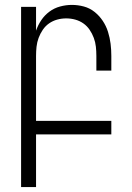

<svg xmlns="http://www.w3.org/2000/svg" viewBox="-20 -548 540 783"><path d="M66 215V-520H127V-423Q135 -446 148.5 -466Q162 -486 181.5 -500.5Q201 -515 225 -521.5Q249 -528 273 -528Q298 -528 322 -521.5Q346 -515 365.5 -499.5Q385 -484 399 -463Q413 -442 420.5 -418Q428 -394 431 -369.5Q434 -345 434 -320V-260H373V-320Q373 -339 371 -357.5Q369 -376 362.5 -393.5Q356 -411 345.5 -426.5Q335 -442 320 -452.5Q305 -463 287 -468Q269 -473 250 -473Q231 -473 213 -468Q195 -463 180 -452.5Q165 -442 154.5 -426.5Q144 -411 137.5 -393.5Q131 -376 129 -357.5Q127 -339 127 -320V-55H434V0H127V215Z"/></svg>

Font: Iosevka Fixed SS04 Light
Style: Regular
Weight: 300
Monospace: yes
Designer: Belleve Invis
Foundry: Belleve Invis
Version: Version 32.5.0